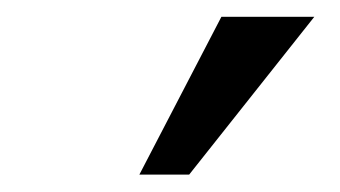

<svg xmlns="http://www.w3.org/2000/svg" viewBox="-20 -794 397 224"><path d="M142.6 -590.3 238.3 -774.4H346.7L200.7 -590.3Z"/></svg>

Font: Comme
Style: Regular
Weight: 400
Designer: Vernon Adams
Foundry: Vernon Adams
Version: Version 1.000;gftools[0.9.27]